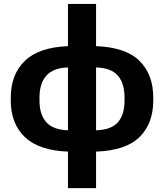

<svg xmlns="http://www.w3.org/2000/svg" viewBox="-20 -768 847 991"><path d="M330.8 203.1H475.8V14.6Q629.6 8.8 700.3 -60.8Q771 -130.4 771 -249V-264.6Q771 -383.3 700.3 -453.6Q629.6 -523.9 475.8 -529.8V-747.6H330.8V-529.8Q180.4 -523.9 108 -453.6Q35.6 -383.3 35.6 -264.6V-249Q35.6 -130.4 108 -60.8Q180.4 8.8 330.8 14.6ZM330.8 -95.5Q254.2 -97.9 219 -137.3Q183.8 -176.8 183.8 -249V-264.6Q183.8 -336.9 219 -377.2Q254.2 -417.5 330.8 -419.9ZM475.8 -95.5V-419.9Q554.9 -417.5 588.9 -377.2Q622.8 -336.9 622.8 -264.6V-249Q622.8 -176.8 588.9 -137.3Q554.9 -97.9 475.8 -95.5Z"/></svg>

Font: Roboto Flex
Style: Regular
Weight: 400
Designer: Berlow after Robertson
Foundry: Google
Version: Version 3.200;gftools[0.9.32]